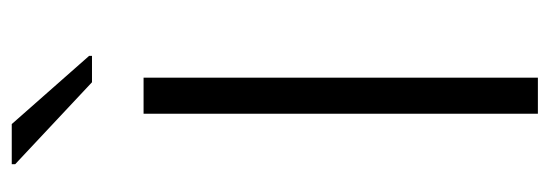

<svg xmlns="http://www.w3.org/2000/svg" viewBox="-332 -626 958 335"><g transform="rotate(-90 147.5 -459.0)"><path d="M116 0V-688H179V0ZM171 -778 28 -912V-918H98L217 -783V-778Z"/></g></svg>

Font: Saira SemiExpanded Light
Style: Regular
Weight: 300
Width: 6
Designer: Hector Gatti with collaboration of the Omnibus-Type team
Foundry: Omnibus-Type
Version: Version 1.101